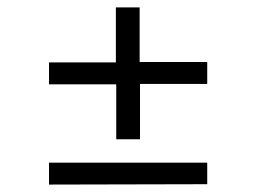

<svg xmlns="http://www.w3.org/2000/svg" viewBox="-20 -620 690 517"><path d="M293 -245V-393H112V-452H292V-600H356V-453H538V-394H357V-245ZM112 -123V-182H538V-124Z"/></svg>

Font: REM Light
Style: Regular
Weight: 300
Designer: Octavio Pardo
Foundry: Ashler Design
Version: Version 1.005;gftools[0.9.28]